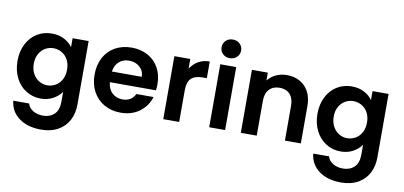

<svg xmlns="http://www.w3.org/2000/svg" viewBox="-90 -1087 3496 1663"><g transform="rotate(10 1658.0 -255.5)"><path d="M286 -563Q348 -563 395 -538.5Q442 -514 469 -475V-554H610V4Q610 81 579 141.5Q548 202 486 237.5Q424 273 336 273Q218 273 142.5 218Q67 163 57 68H196Q207 106 243.5 128.5Q280 151 332 151Q393 151 431 114.5Q469 78 469 4V-82Q442 -43 394.5 -17Q347 9 286 9Q216 9 158 -27Q100 -63 66.5 -128.5Q33 -194 33 -279Q33 -363 66.5 -428Q100 -493 157.5 -528Q215 -563 286 -563ZM469 -277Q469 -328 449 -364.5Q429 -401 395 -420.5Q361 -440 322 -440Q283 -440 250 -421Q217 -402 196.5 -365.5Q176 -329 176 -279Q176 -229 196.5 -191.5Q217 -154 250.5 -134Q284 -114 322 -114Q361 -114 395 -133.5Q429 -153 449 -189.5Q469 -226 469 -277Z M1262 -289Q1262 -259 1258 -235H853Q858 -175 895 -141Q932 -107 986 -107Q1064 -107 1097 -174H1248Q1224 -94 1156 -42.5Q1088 9 989 9Q909 9 845.5 -26.5Q782 -62 746.5 -127Q711 -192 711 -277Q711 -363 746 -428Q781 -493 844 -528Q907 -563 989 -563Q1068 -563 1130.5 -529Q1193 -495 1227.5 -432.5Q1262 -370 1262 -289ZM1117 -329Q1116 -383 1078 -415.5Q1040 -448 985 -448Q933 -448 897.5 -416.5Q862 -385 854 -329Z M1504 -468Q1531 -512 1574.5 -537Q1618 -562 1674 -562V-415H1637Q1571 -415 1537.5 -384Q1504 -353 1504 -276V0H1364V-554H1504Z M1839 -620Q1802 -620 1777.5 -643.5Q1753 -667 1753 -702Q1753 -737 1777.5 -760.5Q1802 -784 1839 -784Q1876 -784 1900.5 -760.5Q1925 -737 1925 -702Q1925 -667 1900.5 -643.5Q1876 -620 1839 -620ZM1908 -554V0H1768V-554Z M2353 -562Q2452 -562 2513 -499.5Q2574 -437 2574 -325V0H2434V-306Q2434 -372 2401 -407.5Q2368 -443 2311 -443Q2253 -443 2219.5 -407.5Q2186 -372 2186 -306V0H2046V-554H2186V-485Q2214 -521 2257.5 -541.5Q2301 -562 2353 -562Z M2924 -563Q2986 -563 3033 -538.5Q3080 -514 3107 -475V-554H3248V4Q3248 81 3217 141.5Q3186 202 3124 237.5Q3062 273 2974 273Q2856 273 2780.5 218Q2705 163 2695 68H2834Q2845 106 2881.5 128.5Q2918 151 2970 151Q3031 151 3069 114.5Q3107 78 3107 4V-82Q3080 -43 3032.5 -17Q2985 9 2924 9Q2854 9 2796 -27Q2738 -63 2704.5 -128.5Q2671 -194 2671 -279Q2671 -363 2704.5 -428Q2738 -493 2795.5 -528Q2853 -563 2924 -563ZM3107 -277Q3107 -328 3087 -364.5Q3067 -401 3033 -420.5Q2999 -440 2960 -440Q2921 -440 2888 -421Q2855 -402 2834.5 -365.5Q2814 -329 2814 -279Q2814 -229 2834.5 -191.5Q2855 -154 2888.5 -134Q2922 -114 2960 -114Q2999 -114 3033 -133.5Q3067 -153 3087 -189.5Q3107 -226 3107 -277Z"/></g></svg>

Font: MSTAGE SemiBold
Style: Regular
Weight: 600
Designer: Ninad Kale (Devanagari), Jonny Pinhorn (Latin)
Foundry: Indian Type Foundry
Version: 4.004